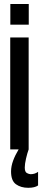

<svg xmlns="http://www.w3.org/2000/svg" viewBox="-20 -730 206 938"><path d="M30 0V-547H120V0ZM30.5 -609.5V-710.5H120.5V-609.5ZM118 187.5Q82 187.5 58 170.2Q34 153 34 108Q34 82.5 44 55.2Q54 28 71 0H120Q113.5 17.5 107.2 44.5Q101 71.5 101 88.5Q101 110 111.5 115.5Q122 121 130 121Q150 121 166 109.5V176Q150 187.5 118 187.5Z"/></svg>

Font: League Gothic SemiCondensed
Style: Regular
Weight: 400
Width: 4
Designer: The League of Moveable Type
Version: Version 2.001